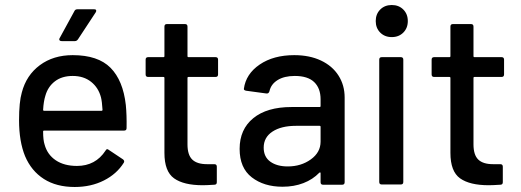

<svg xmlns="http://www.w3.org/2000/svg" viewBox="-20 -737 2079 766"><path d="M485 -226Q485 -216 475 -216H156Q152 -216 152 -212Q152 -178 158 -160Q169 -120 202.5 -97.5Q236 -75 287 -75Q361 -75 401 -136Q406 -146 414 -139L471 -101Q478 -95 474 -88Q446 -43 394.5 -17Q343 9 278 9Q205 9 155 -23Q105 -55 80 -114Q56 -173 56 -257Q56 -330 67 -368Q85 -437 139 -477Q193 -517 270 -517Q371 -517 421 -466.5Q471 -416 482 -318Q486 -277 485 -226ZM161 -355Q154 -333 152 -299Q152 -295 156 -295H385Q389 -295 389 -299Q387 -332 383 -348Q373 -387 343.5 -410.5Q314 -434 270 -434Q227 -434 199 -412.5Q171 -391 161 -355ZM218 -585 277 -693Q280 -700 289 -700H356Q362 -700 363.5 -696.5Q365 -693 362 -688L291 -580Q286 -573 279 -573H226Q220 -573 217.5 -576.5Q215 -580 218 -585Z M840 -430H732Q728 -430 728 -426V-161Q728 -119 747 -100.5Q766 -82 806 -82H835Q845 -82 845 -72V-10Q845 0 835 0Q803 2 789 2Q713 2 674.5 -25.5Q636 -53 636 -127V-426Q636 -430 632 -430H571Q561 -430 561 -440V-499Q561 -509 571 -509H632Q636 -509 636 -513V-631Q636 -641 646 -641H718Q728 -641 728 -631V-513Q728 -509 732 -509H840Q850 -509 850 -499V-440Q850 -430 840 -430Z M1355 -348V-10Q1355 0 1345 0H1269Q1259 0 1259 -10V-46Q1259 -51 1254 -48Q1228 -21 1190.5 -6.5Q1153 8 1107 8Q1033 8 984.5 -29.5Q936 -67 936 -143Q936 -221 990.5 -265.5Q1045 -310 1143 -310H1255Q1259 -310 1259 -314V-341Q1259 -385 1233.5 -409.5Q1208 -434 1156 -434Q1114 -434 1087.5 -417.5Q1061 -401 1055 -373Q1052 -363 1043 -364L962 -375Q952 -377 953 -383Q961 -442 1016 -479.5Q1071 -517 1154 -517Q1215 -517 1260.5 -495.5Q1306 -474 1330.5 -435.5Q1355 -397 1355 -348ZM1259 -172V-231Q1259 -235 1255 -235H1161Q1102 -235 1067 -212Q1032 -189 1032 -148Q1032 -111 1058.5 -92Q1085 -73 1128 -73Q1181 -73 1220 -101Q1259 -129 1259 -172Z M1479 -653Q1479 -681 1497 -699Q1515 -717 1543 -717Q1571 -717 1589 -699Q1607 -681 1607 -653Q1607 -625 1589 -607Q1571 -589 1543 -589Q1515 -589 1497 -607Q1479 -625 1479 -653ZM1493 -11V-499Q1493 -509 1503 -509H1579Q1589 -509 1589 -499V-11Q1589 -1 1579 -1H1503Q1493 -1 1493 -11Z M1981 -430H1873Q1869 -430 1869 -426V-161Q1869 -119 1888 -100.5Q1907 -82 1947 -82H1976Q1986 -82 1986 -72V-10Q1986 0 1976 0Q1944 2 1930 2Q1854 2 1815.5 -25.5Q1777 -53 1777 -127V-426Q1777 -430 1773 -430H1712Q1702 -430 1702 -440V-499Q1702 -509 1712 -509H1773Q1777 -509 1777 -513V-631Q1777 -641 1787 -641H1859Q1869 -641 1869 -631V-513Q1869 -509 1873 -509H1981Q1991 -509 1991 -499V-440Q1991 -430 1981 -430Z"/></svg>

Font: Amber EN Medium
Style: Regular
Weight: 500
Designer: Jeremy Tribby
Foundry: Tribby Type Co.
Version: Version 1.403 November 24, 2021